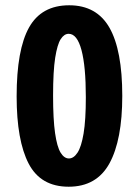

<svg xmlns="http://www.w3.org/2000/svg" viewBox="-20 -693 525 727"><path d="M240 14Q134 14 88.5 -73.5Q43 -161 43 -328Q43 -505 90 -589Q137 -673 242 -673Q346 -673 394.5 -588Q443 -503 443 -330Q443 -163 394.5 -74.5Q346 14 240 14ZM241 -93Q259 -93 273.5 -115Q288 -137 296.5 -187.5Q305 -238 305 -325Q305 -442 288.5 -503.5Q272 -565 240 -565Q223 -565 210 -545Q197 -525 189 -474.5Q181 -424 181 -331Q181 -241 188.5 -189Q196 -137 209.5 -115Q223 -93 241 -93Z"/></svg>

Font: Bricolage Grotesque 10pt Condensed Bricolage Grotesque 10pt Condensed Regular
Style: Bold
Weight: 700
Width: 3
Designer: Mathieu Triay
Foundry: Atelier Triay
Version: Version 1.000; ttfautohint (v1.8.4.7-5d5b);gftools[0.9.32]